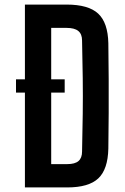

<svg xmlns="http://www.w3.org/2000/svg" viewBox="-20 -820 545 840"><path d="M89 0V-415H50V-473H89V-800H271Q367 -800 409.5 -760.5Q452 -721 454 -631Q455 -549 455.5 -474.5Q456 -400 455.5 -326Q455 -252 454 -170Q452 -79 410 -39.5Q368 0 274 0ZM204 -102H274Q308 -102 323.5 -115.5Q339 -129 339 -157Q341 -244 342 -322Q343 -400 342 -478Q341 -556 339 -643Q339 -671 322.5 -684.5Q306 -698 271 -698H204V-473H263V-415H204Z"/></svg>

Font: Big Shoulders Text
Style: Bold
Weight: 700
Designer: Patric King
Foundry: XO Type Co
Version: Version 1.000; ttfautohint (v1.8.2)